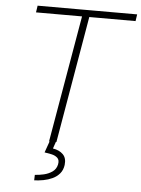

<svg xmlns="http://www.w3.org/2000/svg" viewBox="-61 -758 747 1017"><g transform="rotate(5 313.0 -249.5)"><path d="M381.3 -710.9 259.3 0H220.2L342.8 -710.9ZM626.5 -710.9 621.1 -674.8H91.8L97.2 -710.9ZM223.1 0H256.3L244.1 35.6Q278.3 41 298.1 60.8Q317.9 80.6 313.5 117.2Q309.6 145 294.2 163.1Q278.8 181.2 256.3 191.7Q233.9 202.1 208.7 206.8Q183.6 211.4 159.7 212.4L160.6 183.1Q182.6 182.1 208 176.3Q233.4 170.4 253.2 156.5Q272.9 142.6 278.3 117.7Q283.2 93.8 270.8 82.3Q258.3 70.8 238.5 66.7Q218.8 62.5 201.7 60.1Z"/></g></svg>

Font: Roboto ExtraLight
Style: Italic
Weight: 250
Designer: Christian Robertson
Foundry: Google
Version: Version 3.009; 2024